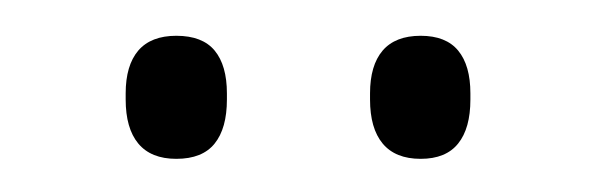

<svg xmlns="http://www.w3.org/2000/svg" viewBox="-20 -674 342 110"><path d="M81 -583Q66.5 -583 59.2 -591.8Q52 -600.5 52 -617V-620.5Q52 -636.5 59.2 -645Q66.5 -653.5 81 -653.5Q96 -653.5 103 -645Q110 -636.5 110 -620.5V-617Q110 -600.5 103 -591.8Q96 -583 81 -583ZM221 -583Q206.5 -583 199.2 -591.8Q192 -600.5 192 -617V-620.5Q192 -636.5 199.2 -645Q206.5 -653.5 221 -653.5Q235.5 -653.5 242.5 -645Q249.5 -636.5 249.5 -620.5V-617Q249.5 -600.5 242.5 -591.8Q235.5 -583 221 -583Z"/></svg>

Font: Anek Latin ExtraLight
Style: Regular
Weight: 250
Designer: Yesha Goshar
Foundry: Ek Type
Version: Version 1.003